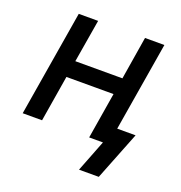

<svg xmlns="http://www.w3.org/2000/svg" viewBox="-125 -637 851 904"><g transform="rotate(20 300.0 -185.5)"><path d="M468 159H369L431 0H362L400 -231H164L126 0H29L117 -530H214L178 -315H414L449 -530H546L472 -84H564Z"/></g></svg>

Font: Iosevka Curly Medium Extended
Style: Italic
Weight: 500
Width: 7
Italic angle: -9°
Monospace: yes
Designer: Belleve Invis
Foundry: Belleve Invis
Version: Version 11.1.0; ttfautohint (v1.8.3)